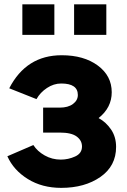

<svg xmlns="http://www.w3.org/2000/svg" viewBox="-20 -865 597 902"><path d="M85 -701.2V-844.7H235.4V-701.2ZM328.1 -701.2V-844.7H479.5V-701.2ZM14.6 -130.9 136.7 -183.6Q155.3 -154.3 189.9 -134.8Q224.6 -115.2 265.6 -115.2Q300.8 -115.2 333 -129.9Q365.2 -144.5 365.2 -176.8Q365.2 -205.1 340.3 -223.6Q315.4 -242.2 260.7 -242.2H182.6V-359.4H260.7Q299.8 -359.4 322.8 -376.5Q345.7 -393.6 345.7 -418.9Q345.7 -472.7 267.6 -472.7Q232.4 -472.7 200.7 -451.7Q168.9 -430.7 151.4 -399.4L23.4 -450.2Q103.5 -605.5 269.5 -605.5Q374 -605.5 439.5 -557.1Q504.9 -508.8 504.9 -431.6Q504.9 -359.4 443.4 -310.5L444.3 -309.6Q478.5 -291 502 -256.3Q525.4 -221.7 525.4 -174.8Q525.4 -85 451.7 -33.7Q377.9 17.6 267.6 17.6Q177.7 17.6 110.8 -23.9Q43.9 -65.4 14.6 -130.9Z"/></svg>

Font: Gothic A1 Black
Style: Regular
Weight: 900
Version: Version 2.50